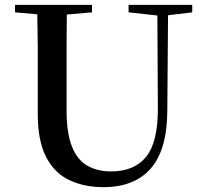

<svg xmlns="http://www.w3.org/2000/svg" viewBox="-20 -755 849 793"><path d="M407 18Q327 18 265.5 -11.5Q204 -41 170 -107.5Q136 -174 136 -284V-397Q136 -481 136 -566Q135 -631 134 -696L42 -704V-735H360V-704L256 -695Q256 -631 255 -567Q255 -483 255 -397V-299Q255 -207 276.5 -151.5Q298 -96 339.5 -71.5Q381 -47 439 -47Q535 -47 584 -108Q633 -169 632 -310L630 -691L511 -704V-735H774V-704L674 -692L671 -296Q670 -136 602.5 -59Q535 18 407 18Z"/></svg>

Font: Early Summer Mincho SemiBold
Style: Regular
Weight: 600
Designer: GuiWonder
Version: Version 1.002